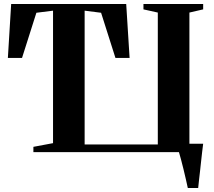

<svg xmlns="http://www.w3.org/2000/svg" viewBox="-20 -763 1072 963"><path d="M922 180Q918 161 912.2 136Q906.5 111 900.2 85Q894 59 887.8 36.5Q881.5 14 877.5 0H147.5V-26.5L246 -45V-709.5L162.5 -699L90.5 -472.5H19.5L36 -743H613L630 -472.5H559L487 -699L404.5 -709.5V-38.5H771.5V-700L699.5 -716V-743H999V-716L930 -700V-42H999Q996.5 -23 993.8 0Q991 23 988.5 47.8Q986 72.5 983.2 96.5Q980.5 120.5 978 142Q975.5 163.5 974 180Z"/></svg>

Font: Merriweather 120pt
Style: Bold
Weight: 700
Designer: Eben Sorkin
Foundry: Eben Sorkin
Version: Version 2.100